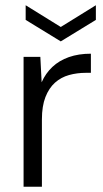

<svg xmlns="http://www.w3.org/2000/svg" viewBox="-20 -713 393 733"><path d="M70 0V-496H134L139 -399Q154 -433 180 -457.5Q206 -482 243 -495Q280 -508 327 -508V-435H308Q274 -435 243.5 -426.5Q213 -418 190 -397.5Q167 -377 153.5 -342.5Q140 -308 140 -257V0ZM212 -555 78 -637V-693L212 -610L346 -693V-637Z"/></svg>

Font: DM Sans 24pt Light
Style: Regular
Weight: 300
Designer: Colophon Foundry, Jonny Pinhorn
Foundry: Colophon Foundry
Version: Version 4.004;gftools[0.9.30]